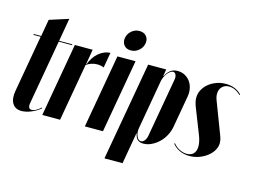

<svg xmlns="http://www.w3.org/2000/svg" viewBox="-111 -887 1654 1250"><g transform="rotate(15 715.5 -262.0)"><path d="M77 10Q34 10 15 -21.5Q-4 -53 6 -108L73 -489H24L25 -495H75L95 -609L223 -650L196 -495H285L284 -489H195L119 -57Q111 -14 140 -14Q165 -14 200 -46L203 -42Q177 -19 141.5 -4.5Q106 10 77 10Z M422 -495 405 -394H408Q416 -417 429.5 -437.5Q443 -458 460.5 -473Q478 -488 498.5 -496.5Q519 -505 539 -505L521 -402Q502 -411 476 -411Q456 -411 436.5 -404.5Q417 -398 403 -387L335 0H215L302 -495Z M605 -624Q610 -653 633 -672.5Q656 -692 686 -692Q716 -692 732.5 -672.5Q749 -653 744 -624Q739 -595 715.5 -575Q692 -555 662 -555Q632 -555 616 -575Q600 -595 605 -624ZM711 -495 624 0H502L589 -495Z M910 -449H912Q929 -480 948 -492.5Q967 -505 993 -505Q1020 -505 1041.5 -493.5Q1063 -482 1077.5 -462.5Q1092 -443 1097.5 -416.5Q1103 -390 1098 -361L1060 -145Q1054 -114 1038.5 -85.5Q1023 -57 1000.5 -36Q978 -15 951.5 -2.5Q925 10 898 10Q874 10 859.5 -2Q845 -14 840 -43H838L801 168H679L796 -495H918ZM845 -80Q840 -50 850.5 -25.5Q861 -1 879 -1Q892 -1 902.5 -14Q913 -27 917 -47L987 -444Q991 -464 984.5 -478Q978 -492 965 -492Q956 -492 946.5 -485Q937 -478 928.5 -467.5Q920 -457 913.5 -443.5Q907 -430 904 -417Z M1420 -458Q1404 -475 1383.5 -484.5Q1363 -494 1343 -494Q1314 -494 1296 -475.5Q1278 -457 1278 -428Q1278 -406 1288 -382L1371 -164Q1379 -142 1379 -123Q1379 -97 1365 -73Q1351 -49 1327 -30.5Q1303 -12 1272.5 -1Q1242 10 1209 10Q1172 10 1142.5 -3.5Q1113 -17 1093 -42L1097 -46Q1114 -24 1139 -11.5Q1164 1 1189 1Q1218 1 1234 -16.5Q1250 -34 1250 -66Q1250 -97 1234 -138L1166 -311Q1154 -343 1154 -368Q1154 -396 1167 -421Q1180 -446 1202.5 -464.5Q1225 -483 1254.5 -494Q1284 -505 1317 -505Q1384 -505 1425 -462Z"/></g></svg>

Font: Moniqa Black Ita Display
Style: Italic
Weight: 900
Italic angle: -10°
Designer: Rajesh Rajput
Foundry: Rajesh Rajput
Version: Version 1.000